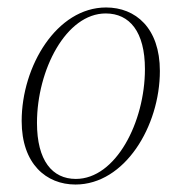

<svg xmlns="http://www.w3.org/2000/svg" viewBox="-20 -482 486 514"><path d="M182 12C314 12 408 -144 408 -292C408 -407 343 -462 264 -462C132 -462 38 -305 38 -158C38 -43 104 12 182 12ZM183 -3C120 -3 79 -52 79 -153C79 -295 157 -446 263 -446C327 -446 368 -397 368 -297C368 -155 290 -3 183 -3Z"/></svg>

Font: Source Serif 4 Display Light
Style: Italic
Weight: 300
Italic angle: -12°
Designer: Frank Grießhammer
Foundry: Adobe Systems Incorporated
Version: Version 4.004;hotconv 1.0.117;makeotfexe 2.5.65602